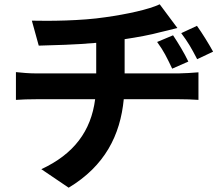

<svg xmlns="http://www.w3.org/2000/svg" viewBox="-20 -802 1040 892"><path d="M784 -638 710 -607C742 -563 754 -537 780 -483L855 -516C836 -556 808 -602 784 -638ZM895 -682 822 -648C854 -605 868 -581 896 -527L970 -562C949 -600 920 -647 895 -682ZM54 -467V-338C80 -340 117 -341 147 -341H422C403 -193 323 -86 172 -16L299 70C467 -31 539 -174 555 -341H814C841 -341 874 -340 902 -338V-466C879 -464 832 -461 811 -461H559V-620C619 -629 679 -640 727 -653C744 -657 770 -663 804 -672L722 -782C671 -758 570 -736 470 -722C359 -705 205 -704 128 -706L160 -590C227 -592 331 -594 427 -603V-461H146C115 -461 81 -464 54 -467Z"/></svg>

Font: Noto Sans Mono CJK TC
Style: Bold
Weight: 700
Designer: Ryoko NISHIZUKA 西塚涼子 (kana, bopomofo & ideographs); Paul D. Hunt (Latin, Greek & Cyrillic); Sandoll Communications 산돌커뮤니
Foundry: Adobe
Version: Version 2.004;hotconv 1.0.118;makeotfexe 2.5.65603